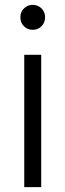

<svg xmlns="http://www.w3.org/2000/svg" viewBox="-20 -772 269 792"><path d="M115 -649Q94 -649 79 -663.5Q64 -678 64 -701Q64 -723 79 -737.5Q94 -752 115 -752Q136 -752 151 -737.5Q166 -723 166 -701Q166 -678 151 -663.5Q136 -649 115 -649ZM80 -546H150V0H80Z"/></svg>

Font: Poppins Light
Style: Regular
Weight: 300
Designer: Ninad Kale (Devanagari), Jonny Pinhorn (Latin)
Version: Version 5.002